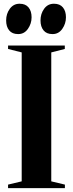

<svg xmlns="http://www.w3.org/2000/svg" viewBox="-20 -980 380 1000"><path d="M74 -802.5Q43.5 -802.5 27.8 -821.8Q12 -841 12 -873.5Q12 -908.5 31.2 -934.5Q50.5 -960.5 81.5 -960.5H82.5Q113 -960.5 128.8 -941.2Q144.5 -922 144.5 -890Q144.5 -857 125.5 -829.8Q106.5 -802.5 75 -802.5ZM253 -802.5Q222.5 -802.5 206.8 -821.8Q191 -841 191 -873.5Q191 -908.5 210 -934.5Q229 -960.5 260.5 -960.5H261.5Q292 -960.5 307.8 -941.2Q323.5 -922 323.5 -890Q323.5 -857 304.5 -829.8Q285.5 -802.5 254 -802.5ZM93 -35.5V-707L22 -725V-743H317.5V-725L247 -707V-35.5L318 -18.5V0H22V-18.5Z"/></svg>

Font: Merriweather 144pt
Style: Bold
Weight: 700
Version: Version 2.100